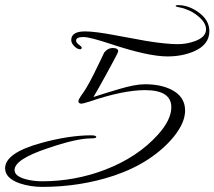

<svg xmlns="http://www.w3.org/2000/svg" viewBox="-36 -646 840 752"><path d="M620 -425Q544 -425 397 -474Q315 -501 291 -501Q262 -501 262 -487Q262 -479 273 -471Q284 -463 284 -460Q284 -453 278 -453Q267 -453 255 -465Q243 -477 243 -489Q243 -523 297 -523Q336 -523 415 -508Q445 -503 475 -497Q505 -491 535 -486Q577 -479 608.5 -476Q640 -473 660 -473Q695 -473 728 -485Q771 -501 771 -531Q771 -556 743 -580Q721 -600 692 -610Q685 -613 676.5 -615Q668 -617 658 -619Q652 -621 652 -622Q652 -626 661 -626Q704 -626 744 -596Q784 -566 784 -524Q784 -471 724 -445Q678 -425 620 -425ZM129 86Q83 86 41 72Q-16 52 -16 13Q-16 -47 125 -86Q235 -116 321 -116Q341 -116 341 -109Q341 -104 321 -104Q263 -104 150 -65Q21 -22 21 20Q21 44 65 56Q95 64 129 64Q257 64 375 19Q503 -30 583 -119Q635 -177 635 -226Q635 -293 532 -293Q446 -293 314 -248Q301 -244 293.5 -242Q286 -240 284 -240Q271 -240 271 -250Q271 -257 290 -283Q300 -297 315 -324.5Q330 -352 349 -392Q354 -401 359.5 -413.5Q365 -426 372 -440Q386 -458 405 -458Q427 -458 427 -445Q427 -440 383 -360Q363 -324 350 -300.5Q337 -277 330 -266Q355 -274 380 -282Q405 -290 430 -297Q460 -306 485.5 -311Q511 -316 532 -316Q593 -316 635 -295Q689 -268 689 -213Q689 -166 645 -111Q605 -62 546 -23Q487 16 410 42Q344 64 273.5 75Q203 86 129 86Z"/></svg>

Font: Ruthie
Style: Regular
Weight: 400
Designer: Robert E. Leuschke
Foundry: Robert E. Leuschke
Version: Version 1.012